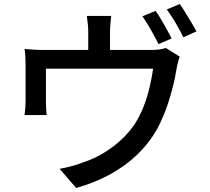

<svg xmlns="http://www.w3.org/2000/svg" viewBox="-20 -875 1040 953"><path d="M752 -821Q765 -804 779.5 -779Q794 -754 808 -729Q822 -704 832 -684L767 -656Q752 -686 729.5 -726Q707 -766 687 -794ZM872 -855Q886 -836 901 -811Q916 -786 931 -761.5Q946 -737 955 -719L890 -690Q874 -723 851.5 -761.5Q829 -800 808 -828ZM532 -796Q529 -769 527.5 -750.5Q526 -732 526 -713Q526 -701 526 -675Q526 -649 526 -621.5Q526 -594 526 -575H418Q418 -596 418 -623.5Q418 -651 418 -676Q418 -701 418 -713Q418 -732 416.5 -750.5Q415 -769 411 -796ZM872 -594Q867 -581 862 -560.5Q857 -540 855 -526Q850 -493 841 -456.5Q832 -420 820.5 -382Q809 -344 793.5 -306Q778 -268 759 -233Q720 -164 660.5 -107Q601 -50 524.5 -8.5Q448 33 358 58L276 -37Q304 -42 336.5 -50.5Q369 -59 395 -70Q442 -85 489 -112.5Q536 -140 577 -177Q618 -214 648 -258Q674 -298 692.5 -345.5Q711 -393 722.5 -442Q734 -491 740 -534H208Q208 -519 208 -496.5Q208 -474 208 -449Q208 -424 208 -402.5Q208 -381 208 -369Q208 -354 209 -335.5Q210 -317 212 -304H102Q104 -320 105.5 -339.5Q107 -359 107 -376Q107 -388 107 -411.5Q107 -435 107 -462Q107 -489 107 -513Q107 -537 107 -551Q107 -567 106 -591Q105 -615 102 -632Q126 -630 149 -628.5Q172 -627 200 -627H728Q758 -627 775 -630Q792 -633 803 -637Z"/></svg>

Font: Noto Sans KR Medium
Style: Regular
Weight: 500
Designer: Ryoko NISHIZUKA  (kana, bopomofo & ideographs); Paul D. Hunt (Latin, Greek & Cyrillic); Sandoll Communications , Soo-you
Foundry: Adobe
Version: Version 2.004-H2;hotconv 1.0.118;makeotfexe 2.5.65603